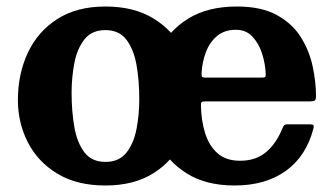

<svg xmlns="http://www.w3.org/2000/svg" viewBox="-20 -555 1028 590"><path d="M435.5 -250Q435.5 -330 466 -394.5Q496.5 -459 557 -497Q617.5 -535 708 -535Q783.5 -535 831.2 -508.5Q879 -482 905 -440Q931 -398 941 -350.2Q951 -302.5 951 -260.5Q951 -249.5 947.8 -246.5Q944.5 -243.5 933.5 -243.5H611.5Q602 -243.5 599.5 -240.8Q597 -238 597.5 -229Q598.5 -183.5 610.5 -145.2Q622.5 -107 648.5 -84Q674.5 -61 718 -61Q766 -61 797.5 -87.5Q829 -114 848 -161Q850.5 -166.5 853 -169.8Q855.5 -173 864 -173H931.5Q940.5 -173 942.8 -170.5Q945 -168 943.5 -161.5Q921.5 -75.5 858.8 -30.2Q796 15 701 15Q613 15 554 -22Q495 -59 465.2 -119.5Q435.5 -180 435.5 -250ZM613 -316.5H782.5Q792.5 -316.5 794.5 -318Q796.5 -319.5 796.5 -327.5Q795.5 -357.5 785.8 -389Q776 -420.5 756.2 -442Q736.5 -463.5 705 -463.5Q670 -463.5 647.2 -444.5Q624.5 -425.5 613 -395.5Q601.5 -365.5 599.5 -332Q599 -323 600.5 -319.8Q602 -316.5 613 -316.5ZM35 -247.5Q35 -327.5 65.5 -392.8Q96 -458 156 -496.5Q216 -535 304 -535Q392 -535 452 -498Q512 -461 542.5 -400.5Q573 -340 573 -270Q573 -190 542.5 -125.5Q512 -61 452 -23Q392 15 304 15Q216 15 156 -21.5Q96 -58 65.5 -117.8Q35 -177.5 35 -247.5ZM200 -270Q200 -213 208.5 -164.5Q217 -116 239.5 -86.8Q262 -57.5 304 -57.5Q346 -57.5 368.5 -86Q391 -114.5 399.5 -158.8Q408 -203 408 -250Q408 -307 399.5 -355.2Q391 -403.5 368.5 -433Q346 -462.5 304 -462.5Q262 -462.5 239.5 -434Q217 -405.5 208.5 -361.2Q200 -317 200 -270Z"/></svg>

Font: Besley
Style: Bold
Weight: 700
Designer: Owen Earl
Foundry: indestructible type*
Version: Version 2.001; ttfautohint (v1.8.3)